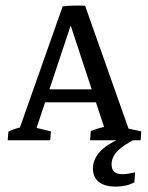

<svg xmlns="http://www.w3.org/2000/svg" viewBox="-20 -507 535 694"><path d="M287.6 -486.3 448.2 -31.7 426.8 -45.9 490.7 -32.2 488.3 0H305.7L308.1 -33.2Q332 -43.5 366.2 -50.3L359.9 -36.6L223.1 -452.6L206.5 -483.9Q223.6 -486.3 245.6 -486.8Q267.6 -487.3 287.6 -486.3ZM258.3 -483.4 107.9 -31.7 104.5 -46.4 164.1 -32.2 161.6 0H7.8L10.3 -31.2Q22.5 -37.6 37.6 -42.2Q52.7 -46.9 68.8 -49.8L46.9 -31.7L206.5 -483.9ZM120.1 -137.2 136.2 -184.1H343.8L360.4 -137.2ZM398.4 167.5Q358.4 167.5 337.2 150.6Q315.9 133.8 315.9 102.1Q315.9 21.5 463.4 -23.9L468.3 -3.9Q423.3 19 403.3 40.5Q383.3 62 383.3 87.4Q383.3 122.6 421.9 122.6Q440.9 122.6 468.3 115.7L465.8 151.9Q437.5 167.5 398.4 167.5Z"/></svg>

Font: Markazi Text
Style: Regular
Weight: 400
Designer: Borna Izadpanah (Arabic designer), Fiona Ross (Arabic design director) and Florian Runge (Latin designer)
Foundry: Borna Izadpanah and Florian Runge
Version: Version 1.000